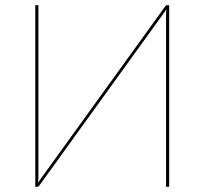

<svg xmlns="http://www.w3.org/2000/svg" viewBox="-20 -720 788 740"><path d="M632 -700V0H620V-643Q620 -653.5 620 -663.5Q620 -673.5 621 -684Q615.5 -675.5 611 -669.2Q606.5 -663 601.5 -656L130.5 -3.5Q128 0 123.5 0H116V-700H128V-57Q128 -46.5 128 -36.5Q128 -26.5 127 -16Q132.5 -24.5 137 -30.8Q141.5 -37 146.5 -44L617.5 -696.5Q620 -700 624.5 -700Z"/></svg>

Font: Lato 2
Style: Regular
Weight: 100
Designer: Lukasz Dziedzic with Adam Twardoch and Botio Nikoltchev
Foundry: tyPoland Lukasz Dziedzic
Version: Version 2.015; 2015-08-06; http://www.latofonts.com/